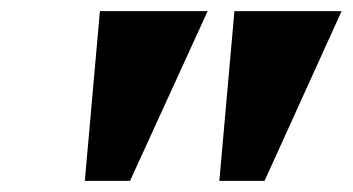

<svg xmlns="http://www.w3.org/2000/svg" viewBox="-20 -734 632 344"><path d="M132 -410 159 -714H352L213 -410ZM373 -410 400 -714H592L454 -410Z"/></svg>

Font: Noto Serif Black
Style: Italic
Weight: 900
Italic angle: -12°
Designer: Monotype Design Team
Foundry: Monotype Imaging Inc.
Version: Version 2.013